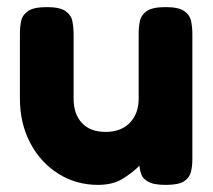

<svg xmlns="http://www.w3.org/2000/svg" viewBox="-20 -512 600 540"><path d="M256 8Q194 8 144 -23.5Q94 -55 65 -110Q36 -165 36 -235V-416Q36 -436 39.5 -453Q43 -470 59 -481Q75 -492 112 -492Q148 -492 164 -481Q180 -470 183.5 -452.5Q187 -435 187 -415V-235Q187 -191 210.5 -166Q234 -141 277 -141Q320 -141 345 -166.5Q370 -192 370 -235V-417Q370 -436 373.5 -453Q377 -470 393 -481Q409 -492 446 -492Q482 -492 498 -481Q514 -470 517.5 -452.5Q521 -435 521 -416V-64Q521 -45 517 -28.5Q513 -12 497.5 -2Q482 8 446 8Q412 8 396.5 -1Q381 -10 377 -22.5Q373 -35 372 -46Q357 -30 328 -11Q299 8 256 8Z"/></svg>

Font: Fredoka SemiBold
Style: Regular
Weight: 600
Designer: Ben Nathan
Foundry: Milena B. Brandão, Ben Nathan
Version: Version 2.001